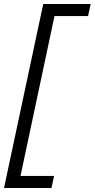

<svg xmlns="http://www.w3.org/2000/svg" viewBox="-52 -720 471 955"><path d="M-32 215 163 -700H399L386 -640H219L50 155H217L204 215Z"/></svg>

Font: Red Hat Text
Style: Italic
Weight: 300
Italic angle: -12°
Designer: Pentagram, MCKL
Foundry: Pentagram, MCKL
Version: Version 1.023